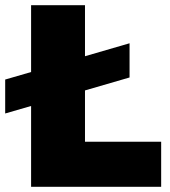

<svg xmlns="http://www.w3.org/2000/svg" viewBox="-44 -721 655 741"><path d="M284 -174V-372L456 -422V-554L284 -504V-701H76V-443L-24 -414V-283L76 -312V0H578V-174Z"/></svg>

Font: Montserrat ExtraBold
Style: Regular
Weight: 800
Designer: Julieta Ulanovsky
Foundry: Julieta Ulanovsky
Version: Version 4.000